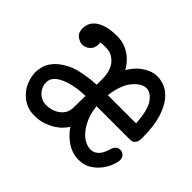

<svg xmlns="http://www.w3.org/2000/svg" viewBox="-108 -588 742 742"><g transform="rotate(45 262.5 -217.0)"><path d="M32 -119Q32 -128 36 -146.5Q40 -165 56.5 -185Q73 -205 104.5 -222Q136 -239 192 -246Q203 -248 213 -248.5Q223 -249 234 -250V-278Q234 -282 233.5 -292.5Q233 -303 230 -316Q227 -329 219 -342.5Q211 -356 196 -366Q186 -373 177 -375Q168 -377 155 -377Q148 -377 141.5 -377Q135 -377 128 -376Q129 -372 129 -366Q129 -344 115 -332Q101 -320 85 -320Q71 -320 56 -331Q41 -342 41 -366Q41 -377 45.5 -389.5Q50 -402 62.5 -413Q75 -424 98 -431.5Q121 -439 158 -439Q183 -439 202.5 -431Q222 -423 236 -411.5Q250 -400 259 -388Q268 -376 272 -368Q278 -378 287.5 -390.5Q297 -403 310.5 -413.5Q324 -424 341 -431.5Q358 -439 379 -439Q398 -439 419.5 -430Q441 -421 460 -397.5Q479 -374 491.5 -333Q504 -292 504 -228Q504 -214 500.5 -207Q497 -200 492 -196Q487 -192 481 -191.5Q475 -191 469 -191H292Q296 -156 307 -131Q318 -106 332.5 -89Q347 -72 363 -64Q379 -56 393 -56Q409 -56 420 -64.5Q431 -73 437 -84.5Q443 -96 446 -106.5Q449 -117 451 -120Q454 -127 460.5 -132Q467 -137 477 -137Q487 -137 495.5 -129.5Q504 -122 504 -109Q504 -97 497 -78Q490 -59 476 -40.5Q462 -22 440.5 -8.5Q419 5 390 5Q356 5 326.5 -14Q297 -33 277 -63Q272 -55 262 -43.5Q252 -32 236 -21.5Q220 -11 198 -3Q176 5 147 5Q120 5 98.5 -6Q77 -17 62 -35Q47 -53 39.5 -75Q32 -97 32 -119ZM89 -118Q89 -108 93 -97Q97 -86 105 -77Q113 -68 125 -62Q137 -56 153 -56Q162 -56 175.5 -59Q189 -62 202 -70Q215 -78 224 -91.5Q233 -105 233 -127V-136Q233 -145 233.5 -160Q234 -175 234 -189Q171 -187 130 -168.5Q89 -150 89 -118ZM447 -252Q443 -321 423 -349Q403 -377 380 -377Q354 -377 327.5 -346Q301 -315 293 -252Z"/></g></svg>

Font: CMU Typewriter Custom
Style: Regular
Weight: 500
Monospace: yes
Version: Version 0.7.0